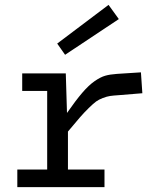

<svg xmlns="http://www.w3.org/2000/svg" viewBox="-20 -765 654 785"><path d="M213.9 -586.9 423.8 -745.1 465.8 -687 246.1 -541ZM50.8 -71.8H172.9V-393.1H70.8V-464.8H249L253.9 -303.2Q290 -355 316.4 -385.7Q342.8 -416.5 366.7 -433.1Q390.6 -449.7 409.9 -455.3Q429.2 -460.9 458 -462.9L556.2 -469.2L562 -383.8L466.8 -376Q443.4 -374.5 430.2 -372.6Q417 -370.6 400.4 -364.3Q383.8 -357.9 372.8 -349.9Q361.8 -341.8 343 -323.5Q324.2 -305.2 306.2 -284.4Q288.1 -263.7 257.8 -227.1V-71.8H407.2V0H50.8Z"/></svg>

Font: IntelOne Mono
Style: Regular
Weight: 400
Designer: Fred Shallcrass
Foundry: Frere-Jones Type LLC
Version: Version 1.200;hotconv 1.1.0;makeotfexe 2.6.0;FJTRelease1.2